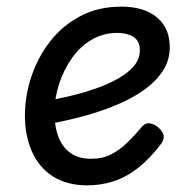

<svg xmlns="http://www.w3.org/2000/svg" viewBox="-20 -539 566 578"><path d="M243 19Q182 19 140 -7.5Q98 -34 76.5 -82Q55 -130 55 -190Q55 -250 74.5 -308.5Q94 -367 131 -414.5Q168 -462 222 -490.5Q276 -519 345 -519Q391 -519 423.5 -504.5Q456 -490 473.5 -463Q491 -436 491 -396Q491 -356 468.5 -323Q446 -290 407.5 -264Q369 -238 319.5 -218.5Q270 -199 217 -185.5Q164 -172 111 -163L114 -233Q148 -240 187 -249Q226 -258 264 -271Q302 -284 333 -301Q364 -318 382.5 -339.5Q401 -361 401 -388Q401 -416 381.5 -428Q362 -440 333 -440Q291 -440 256 -419.5Q221 -399 196.5 -364Q172 -329 158 -286.5Q144 -244 144 -200Q144 -157 156.5 -125.5Q169 -94 193.5 -77.5Q218 -61 254 -61Q289 -61 315 -74.5Q341 -88 363 -109.5Q385 -131 406 -156Q417 -170 432 -167.5Q447 -165 458 -154Q470 -143 472.5 -131.5Q475 -120 465 -106Q431 -61 395 -33Q359 -5 321 7Q283 19 243 19Z"/></svg>

Font: Playwrite DE VA
Style: Regular
Weight: 400
Designer: Veronika Burian, José Scaglione
Foundry: TypeTogether
Version: Version 1.002